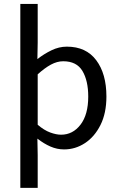

<svg xmlns="http://www.w3.org/2000/svg" viewBox="-20 -731 597 955"><path d="M81.1 203.6V-711.4H167.5V-519L166 -437Q198.2 -462.4 235.8 -480.7Q273.4 -499 312.5 -499Q408.2 -499 458.7 -431.4Q509.3 -363.8 509.3 -251Q509.3 -168 479.7 -109.1Q450.2 -50.3 402.3 -19Q354.5 12.2 298.8 12.2Q263.7 12.2 231.2 -2Q198.7 -16.1 166 -41.5L167.5 40.5V203.6ZM283.7 -61Q342.3 -61 380.6 -111.1Q418.9 -161.1 418.9 -250.5Q418.9 -329.6 390.1 -377.9Q361.3 -426.3 294.4 -426.3Q264.2 -426.3 233.4 -409.7Q202.6 -393.1 167.5 -361.3V-110.4Q199.7 -83 229.7 -72Q259.8 -61 283.7 -61Z"/></svg>

Font: Varta Light Medium
Style: Regular
Weight: 500
Version: Version 1.004